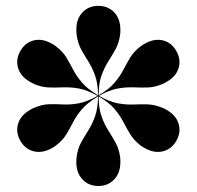

<svg xmlns="http://www.w3.org/2000/svg" viewBox="-20 -780 670 654"><path d="M315 -146.5Q282 -146.5 261 -168.8Q240 -191 240 -227.5Q240 -232 240.2 -236.5Q240.5 -241 241 -246Q245 -274 256.2 -294.5Q267.5 -315 280.8 -335.8Q294 -356.5 303.8 -383.8Q313.5 -411 314 -451.5Q279 -431 260 -409Q241 -387 229.8 -365.2Q218.5 -343.5 206.5 -323.2Q194.5 -303 172 -285.5Q168 -282 164.5 -280Q161 -278 157 -275.5Q125 -257.5 95.5 -264.5Q66 -271.5 49.5 -300Q33 -329 41.5 -358Q50 -387 82 -405.5Q86 -408 89.5 -409.8Q93 -411.5 98 -413.5Q124 -424.5 147.8 -425Q171.5 -425.5 196 -424.2Q220.5 -423 248.8 -428.2Q277 -433.5 312.5 -453.5Q277 -473.5 248.8 -478.5Q220.5 -483.5 196 -482.5Q171.5 -481.5 147.8 -482Q124 -482.5 98 -493Q93 -495 89.5 -497.2Q86 -499.5 82 -501.5Q50 -519.5 41.5 -548.8Q33 -578 49.5 -606.5Q66 -635.5 95.5 -642.5Q125 -649.5 157 -631Q161 -629 164.5 -626.8Q168 -624.5 172 -621Q194.5 -604 206.5 -583.5Q218.5 -563 229.8 -541.5Q241 -520 260 -498Q279 -476 314 -455.5Q313.5 -496 303.8 -523Q294 -550 280.8 -570.8Q267.5 -591.5 256.2 -612.2Q245 -633 241 -661Q240.5 -666.5 240.2 -670.5Q240 -674.5 240 -679Q240 -716 261 -738Q282 -760 315 -760Q348 -760 369 -738Q390 -716 390 -679Q390 -674.5 390 -670.5Q390 -666.5 389 -661Q385 -633 373.5 -612.2Q362 -591.5 348.8 -570.8Q335.5 -550 325.8 -523Q316 -496 316 -455.5Q351.5 -476 370 -498Q388.5 -520 399.8 -541.5Q411 -563 423.2 -583.5Q435.5 -604 457.5 -621Q461.5 -624.5 465.5 -626.8Q469.5 -629 473 -631Q505 -649.5 534.5 -642.5Q564 -635.5 580.5 -606.5Q597 -578 588.5 -548.8Q580 -519.5 548 -501.5Q544.5 -499.5 540.5 -497.2Q536.5 -495 531.5 -493Q505.5 -482.5 482 -482Q458.5 -481.5 434 -482.5Q409.5 -483.5 381 -478.5Q352.5 -473.5 317 -453.5Q352.5 -433.5 380.8 -428.2Q409 -423 433.5 -424Q458 -425 481.8 -424.5Q505.5 -424 531.5 -413.5Q536.5 -411.5 540.5 -409.8Q544.5 -408 548 -405.5Q580 -387 588.5 -358Q597 -329 580.5 -300Q564 -271.5 534.5 -264.5Q505 -257.5 473 -275.5Q469.5 -278 465.5 -280Q461.5 -282 457.5 -285.5Q435.5 -303 423.2 -323.2Q411 -343.5 399.8 -365.2Q388.5 -387 370 -409Q351.5 -431 316 -451.5Q316 -411 325.8 -383.8Q335.5 -356.5 348.8 -335.8Q362 -315 373.5 -294.5Q385 -274 389 -246Q390 -241 390 -236.5Q390 -232 390 -227.5Q390 -191 369 -168.8Q348 -146.5 315 -146.5Z"/></svg>

Font: Bodoni Moda 96pt
Style: Bold
Weight: 700
Version: Version 2.005